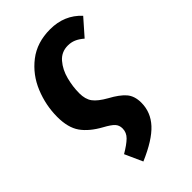

<svg xmlns="http://www.w3.org/2000/svg" viewBox="-233 -627 927 927"><g transform="rotate(-45 230.5 -163.0)"><path d="M128 131Q169 107 190 86.5Q211 66 211 38Q211 16 197.5 1.5Q184 -13 149 -32Q87 -66 57 -108.5Q27 -151 27 -224Q27 -303 57.5 -377.5Q88 -452 150 -500Q212 -548 302 -548Q399 -548 461 -481L388 -398Q367 -416 348 -424Q329 -432 307 -432Q263 -432 235 -399.5Q207 -367 195 -320.5Q183 -274 183 -230Q183 -189 201 -164.5Q219 -140 265 -114Q315 -87 339 -59.5Q363 -32 363 14Q363 79 317.5 128.5Q272 178 169 222Z"/></g></svg>

Font: Fira Sans Condensed
Style: Bold Italic
Weight: 700
Width: 3
Italic angle: -8°
Designer: Carrois Corporate & Edenspiekermann AG
Foundry: Carrois Corporate GbR & Edenspiekermann AG
Version: Version 4.203